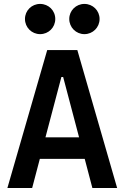

<svg xmlns="http://www.w3.org/2000/svg" viewBox="-20 -945 626 965"><path d="M17.1 0H141.6L180.2 -146.5H405.8L444.3 0H568.8L368.7 -693.4H217.3ZM208.5 -254.9 288.6 -558.1H297.4L377.4 -254.9ZM181.6 -773.4C224.1 -773.4 257.8 -807.1 257.8 -849.6C257.8 -892.1 224.1 -925.3 181.6 -925.3C139.6 -925.3 105.5 -892.1 105.5 -849.6C105.5 -807.1 139.6 -773.4 181.6 -773.4ZM404.3 -773.4C446.3 -773.4 480.5 -807.1 480.5 -849.6C480.5 -892.1 446.3 -925.3 404.3 -925.3C362.3 -925.3 328.1 -892.1 328.1 -849.6C328.1 -807.1 362.3 -773.4 404.3 -773.4Z"/></svg>

Font: Cascadia Code PL SemiBold
Style: Regular
Weight: 600
Monospace: yes
Designer: Aaron Bell
Foundry: Saja Typeworks
Version: Version 2404.023